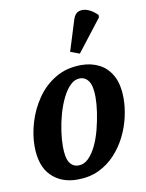

<svg xmlns="http://www.w3.org/2000/svg" viewBox="-91 -878 722 952"><g transform="rotate(-10 270.5 -402.0)"><path d="M221 10Q140 10 90 -40Q40 -90 40 -190Q40 -247 58.5 -309Q77 -371 114 -425Q151 -479 207 -512.5Q263 -546 338 -546Q387 -546 427.5 -525.5Q468 -505 492 -461Q516 -417 516 -346Q516 -303 505 -254Q494 -205 471 -158.5Q448 -112 412.5 -73.5Q377 -35 329.5 -12.5Q282 10 221 10ZM239 -58Q267 -58 289.5 -80.5Q312 -103 329 -139Q346 -175 357 -218Q368 -261 374 -302.5Q380 -344 380 -377Q380 -433 363.5 -457.5Q347 -482 319 -482Q293 -482 271 -460.5Q249 -439 231.5 -403.5Q214 -368 202 -325.5Q190 -283 184 -241Q178 -199 178 -164Q178 -107 194 -82.5Q210 -58 239 -58ZM341 -603 295 -620 343 -774Q352 -804 373 -811Q394 -818 419 -808Q444 -798 466 -775L465 -763Z"/></g></svg>

Font: Noto Serif Condensed
Style: Bold Italic
Weight: 700
Width: 3
Italic angle: -12°
Designer: Monotype Design Team
Foundry: Monotype Imaging Inc.
Version: Version 2.014